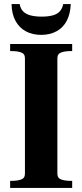

<svg xmlns="http://www.w3.org/2000/svg" viewBox="-20 -927 406 947"><path d="M103 -70V-640Q103 -662 84 -668.5Q65 -675 38 -675H30V-710H336V-675H328Q302 -675 282.5 -668.5Q263 -662 263 -640V-70Q263 -48 282.5 -41.5Q302 -35 328 -35H336V0H30V-35H38Q65 -35 84 -41.5Q103 -48 103 -70ZM183 -755Q226 -755 258.5 -772.5Q291 -790 309 -824Q327 -858 329 -907H292Q287 -884 274.5 -870.5Q262 -857 239.5 -851Q217 -845 186 -845Q154 -845 131 -851Q108 -857 94.5 -870.5Q81 -884 77 -907H37Q38 -858 56.5 -824Q75 -790 107.5 -772.5Q140 -755 183 -755Z"/></svg>

Font: Roboto Serif 144pt SemiBold
Style: Regular
Weight: 600
Version: Version 1.008